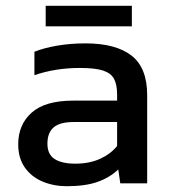

<svg xmlns="http://www.w3.org/2000/svg" viewBox="-20 -634 587 664"><path d="M138 -543V-614H436V-543ZM211 10Q166 10 127.5 -6Q89 -22 66 -54.5Q43 -87 43 -135Q43 -203 89.5 -244.5Q136 -286 233 -286H385V-307Q385 -341 374.5 -361Q364 -381 336.5 -390Q309 -399 256 -399Q172 -399 99 -374V-455Q131 -468 177 -476Q223 -484 276 -484Q380 -484 434.5 -442Q489 -400 489 -305V0H396L389 -48Q360 -20 317.5 -5Q275 10 211 10ZM240 -68Q289 -68 325.5 -84.5Q362 -101 385 -129V-212H235Q187 -212 165.5 -193.5Q144 -175 144 -137Q144 -100 169 -84Q194 -68 240 -68Z"/></svg>

Font: Kanit
Style: Regular
Weight: 400
Designer: Katatrad Team
Foundry: CadsonDemak
Version: Version 2.000; ttfautohint (v1.8.3)